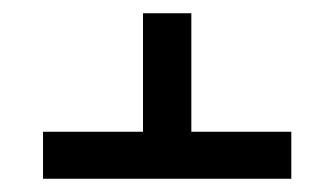

<svg xmlns="http://www.w3.org/2000/svg" viewBox="-20 -592 505 290"><path d="M45 -322H420V-393H269V-572H196V-393H45Z"/></svg>

Font: Noto Serif Hebrew Condensed Extra
Style: Regular
Weight: 800
Width: 3
Designer: Monotype Design Team
Foundry: Monotype Imaging Inc.
Version: Version 1.901